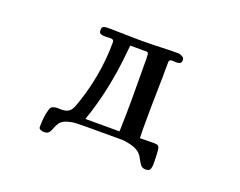

<svg xmlns="http://www.w3.org/2000/svg" viewBox="-98 -687 1196 957"><g transform="rotate(20 500.0 -208.0)"><path d="M561 -220Q561 -272 560.5 -324.5Q560 -377 560 -429Q560 -434 559 -448Q558 -462 550 -462H462Q461 -452 460 -442.5Q459 -433 458 -423Q449 -326 429 -230Q409 -134 377 -42H500Q514 -42 529 -42Q544 -42 558 -42Q561 -131 561 -220ZM773 53Q773 69 768.5 80.5Q764 92 744 92Q726 92 716.5 79Q707 66 698.5 49Q690 32 675 20Q658 7 630 0Q602 -7 581 -7H390Q367 -7 343 -6Q319 -5 296 2Q270 10 259.5 24.5Q249 39 244 54Q239 69 231.5 79.5Q224 90 203 90Q196 90 186.5 86Q177 82 177 73Q177 50 179.5 25Q182 0 189 -22Q192 -31 196 -36Q200 -41 210 -43Q219 -46 228 -45.5Q237 -45 247 -45Q272 -45 286 -54Q300 -63 309 -86Q341 -172 358 -264Q375 -356 375 -448Q375 -463 359 -463Q350 -463 341 -462.5Q332 -462 323 -462Q313 -462 304.5 -466Q296 -470 296 -483Q296 -500 304.5 -503.5Q313 -507 327 -507Q372 -507 417 -505.5Q462 -504 507 -504Q556 -504 604 -506Q652 -508 701 -508Q710 -508 721.5 -501.5Q733 -495 733 -484Q733 -471 726 -466.5Q719 -462 707 -462Q701 -462 695 -462.5Q689 -463 683 -463Q668 -463 668 -449Q668 -370 666 -291Q664 -212 664 -132Q664 -110 664 -88.5Q664 -67 665 -45Q683 -45 700.5 -45.5Q718 -46 736 -46Q742 -46 748.5 -45.5Q755 -45 761 -42Q768 -39 770 -19Q772 1 772.5 22.5Q773 44 773 53Z"/></g></svg>

Font: Kaisei Tokumin
Style: Bold
Weight: 700
Designer: Font-Kai, 金井和夫
Foundry: KAZUO KANAI
Version: Version 5.003